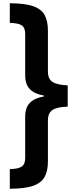

<svg xmlns="http://www.w3.org/2000/svg" viewBox="-20 -886 460 1174"><path d="M40 -866Q131 -866 182 -848.5Q233 -831 253 -794Q273 -757 273 -700V-450Q273 -403 301 -385Q329 -367 394 -364V-234Q329 -232 301 -213.5Q273 -195 273 -149V102Q273 160 252.5 196.5Q232 233 181.5 250.5Q131 268 40 268V148Q92 147 113 132.5Q134 118 134 80V-173Q134 -228 163 -257.5Q192 -287 248 -296V-302Q192 -311 163 -340.5Q134 -370 134 -426V-679Q134 -716 113.5 -730.5Q93 -745 40 -746Z"/></svg>

Font: Noto Sans Telugu UI Condensed ExtraBold
Style: Regular
Weight: 800
Width: 3
Designer: Jelle Bosma - Monotype Design Team
Foundry: Monotype Imaging Inc.
Version: Version 2.006; ttfautohint (v1.8.4.7-5d5b)